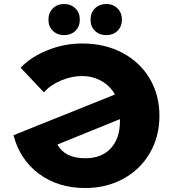

<svg xmlns="http://www.w3.org/2000/svg" viewBox="-20 -933 858 967"><path d="M783 -350Q783 -245 734.5 -162Q686 -79 601 -32.5Q516 14 409 14Q273 14 176.5 -57.5Q80 -129 48 -252L559 -457Q535 -500 491 -525Q447 -550 392 -550Q342 -550 288.5 -528Q235 -506 201 -468L84 -592Q135 -646 219 -680Q303 -714 394 -714Q507 -714 595.5 -667.5Q684 -621 733.5 -538Q783 -455 783 -350ZM584 -322V-333L269 -205Q307 -136 409 -136Q492 -136 538 -186Q584 -236 584 -322ZM224 -834Q224 -869 246.5 -891Q269 -913 303 -913Q337 -913 359.5 -891Q382 -869 382 -834Q382 -799 359.5 -777.5Q337 -756 303 -756Q269 -756 246.5 -777.5Q224 -799 224 -834ZM436 -834Q436 -869 458.5 -891Q481 -913 515 -913Q549 -913 571.5 -891Q594 -869 594 -834Q594 -799 571.5 -777.5Q549 -756 515 -756Q481 -756 458.5 -777.5Q436 -799 436 -834Z"/></svg>

Font: Montserrat Alternates ExtraBold
Style: Regular
Weight: 800
Designer: Julieta Ulanovsky
Foundry: Julieta Ulanovsky
Version: Version 7.200